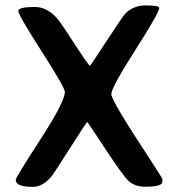

<svg xmlns="http://www.w3.org/2000/svg" viewBox="-20 -708 668 727"><path d="M583 -677.7Q583 -660.6 492.2 -518.3Q401.4 -376 401.4 -351.6Q401.4 -327.1 544.4 -110.4Q594.7 -33.7 594.7 -29.8V-19.5Q594.7 -1 529.8 -1Q488.8 -1 465.3 -24.4Q441.9 -47.9 377 -147Q312 -246.1 310.1 -246.1Q308.1 -246.1 245.4 -147.7Q182.6 -49.3 177.7 -43.5Q144 -0.5 104 -0.5Q39.6 -0.5 39.6 -26.9Q39.6 -36.1 132.6 -179.4Q225.6 -322.8 225.6 -359.9Q225.6 -376.5 137.5 -513.9Q49.3 -651.4 49.3 -666.5Q49.3 -681.6 111.8 -681.6Q159.2 -681.6 197.8 -636.7Q210 -622.6 263.2 -540.5Q316.4 -458.5 320.8 -458.5Q321.8 -458.5 382.3 -550.8Q442.9 -643.1 451.2 -652.8Q481.9 -687.5 532.5 -687.5Q583 -687.5 583 -677.7Z"/></svg>

Font: Averia Sans Libre
Style: Bold
Weight: 700
Version: Version 1.002